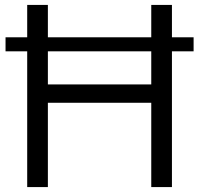

<svg xmlns="http://www.w3.org/2000/svg" viewBox="-20 -760 810 780"><path d="M90.5 0V-551.5H2.5V-608.5H90.5V-740H174.5V-608.5H594.5V-740H678.5V-608.5H766.5V-551.5H678.5V0H594.5V-342.5H174.5V0ZM174.5 -417H594.5V-551.5H174.5Z"/></svg>

Font: Encode Sans SemiExpanded SemiExpanded
Style: Regular
Weight: 400
Width: 6
Designer: Multiple Designers
Foundry: Impallari Type
Version: Version 3.000; ttfautohint (v1.8.3) -l 8 -r 50 -G 200 -x 14 